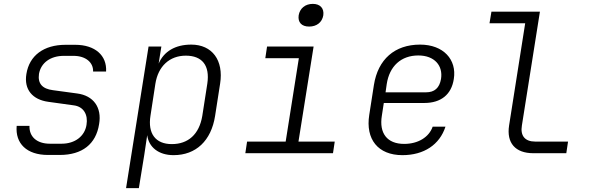

<svg xmlns="http://www.w3.org/2000/svg" viewBox="-20 -790 3040 990"><path d="M227 9H288C404 9 475 -47 491 -150C506 -236 462 -297 378 -308L253 -325C198 -332 174 -359 181 -409C191 -466 240 -502 309 -502H359C423 -502 462 -467 460 -421H527C532 -504 470 -559 368 -559H318C206 -559 131 -504 116 -408C103 -328 148 -276 229 -265L359 -247C411 -241 435 -199 426 -146C417 -88 367 -49 298 -49H237C169 -49 130 -86 132 -141H66C58 -50 118 9 227 9Z M630 180H696L724 8L739 -93C747 -31 798 10 875 10C990 10 1069 -64 1089 -192L1115 -359C1134 -479 1074 -560 966 -560C884 -560 825 -525 798 -462L812 -550H746ZM866 -47C782 -47 741 -101 756 -194L781 -357C795 -449 855 -503 938 -503C1022 -503 1063 -453 1049 -359L1023 -192C1007 -97 950 -47 866 -47Z M1574 -653C1613 -653 1641 -675 1647 -711C1652 -747 1631 -770 1593 -770C1554 -770 1526 -747 1520 -711C1515 -675 1535 -653 1574 -653ZM1245 0H1697L1706 -60H1519L1597 -550H1357L1348 -490H1521L1453 -60H1254Z M2055 10C2166 10 2247 -44 2277 -137H2211C2192 -82 2135 -48 2064 -48C1976 -48 1934 -103 1949 -194L1959 -259H2168C2253 -259 2308 -302 2320 -383C2336 -482 2267 -560 2146 -560C2015 -560 1929 -484 1908 -352L1884 -198C1864 -72 1929 10 2055 10ZM1968 -314 1974 -356C1988 -449 2048 -504 2137 -504C2221 -504 2265 -451 2254 -383C2246 -336 2220 -314 2177 -314Z M2730 0H2900L2909 -60H2739C2687 -60 2662 -90 2671 -143L2764 -730H2514L2504 -670H2688L2605 -143C2591 -53 2637 0 2730 0Z"/></svg>

Font: JetBrains Mono ExtraLight
Style: Italic
Weight: 240
Italic angle: -9°
Monospace: yes
Designer: Philipp Nurullin, Konstantin Bulenkov
Foundry: JetBrains
Version: Version 2.305